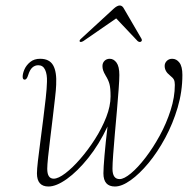

<svg xmlns="http://www.w3.org/2000/svg" viewBox="-20 -671 708 699"><path d="M114.5 -40Q114.5 -54 118 -84.8Q121.5 -115.5 126.8 -155Q132 -194.5 137.2 -236Q142.5 -277.5 146.5 -313.8Q150.5 -350 151 -373Q152 -400.5 144.2 -417Q136.5 -433.5 119.5 -433.5Q107 -433.5 97.8 -425.2Q88.5 -417 82.5 -397.5Q77.5 -381 70 -381Q62.5 -381 62.5 -391.5Q62.5 -403.5 69.2 -418.8Q76 -434 90.2 -445.5Q104.5 -457 126 -457Q160 -457 173.5 -433.2Q187 -409.5 184.5 -362Q184 -345 180.2 -313Q176.5 -281 172 -242.5Q167.5 -204 162.8 -166.5Q158 -129 155 -99.2Q152 -69.5 152 -56.5Q152 -20.5 175.5 -20.5Q192 -20.5 218 -40.2Q244 -60 272.2 -92.5Q300.5 -125 325.8 -164.5Q351 -204 366.8 -244.5Q382.5 -285 382.5 -320Q382.5 -350.5 378.5 -365.2Q374.5 -380 364.5 -396Q358 -407 355.5 -414.8Q353 -422.5 353 -430.5Q353 -442 360.5 -449.5Q368 -457 379.5 -457Q394 -457 404.2 -443Q414.5 -429 414.5 -398Q414.5 -381 412 -346.8Q409.5 -312.5 405.8 -269.8Q402 -227 398.2 -184.5Q394.5 -142 392 -107.8Q389.5 -73.5 389.5 -56.5Q389.5 -19 415.5 -19Q431.5 -19 456.8 -40Q482 -61 509.5 -96.8Q537 -132.5 561.5 -177.2Q586 -222 601.2 -269.8Q616.5 -317.5 616.5 -362Q616.5 -374 613.2 -380.8Q610 -387.5 598 -397Q579.5 -411.5 579.5 -431Q579.5 -441.5 587.2 -449.2Q595 -457 607 -457Q622.5 -457 633.2 -443Q644 -429 644 -398Q644 -338 626.8 -279.5Q609.5 -221 581.5 -169Q553.5 -117 520.5 -77.2Q487.5 -37.5 455.5 -14.8Q423.5 8 398.5 8Q356.5 8 356.5 -40Q356.5 -59 360.5 -105.5Q364.5 -152 371.5 -210.5Q341 -145.5 301.5 -96.2Q262 -47 223.5 -19.5Q185 8 156.5 8Q114.5 8 114.5 -40ZM283.5 -521.5Q274.5 -516.5 271 -519Q267 -523 275 -530L393.5 -639Q406.5 -651 416 -651Q425.5 -651 431.5 -639L495 -530Q499 -522.5 492.5 -519Q487.5 -516.5 481 -521.5L403 -604Z"/></svg>

Font: Fraunces 9pt Thin
Style: Italic
Weight: 100
Italic angle: -16°
Version: Version 1.000;[b76b70a41]